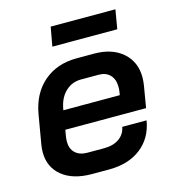

<svg xmlns="http://www.w3.org/2000/svg" viewBox="-103 -760 775 854"><g transform="rotate(-15 284.5 -332.5)"><path d="M29 -142Q29 -159 32 -177L55 -311Q71 -403 131.5 -455Q192 -507 283 -507H363Q446 -507 495 -464Q544 -421 544 -350Q544 -334 541 -314L524 -213H152L146 -177Q145 -171 145 -160Q145 -127 165 -108Q185 -89 220 -89H298Q340 -89 367 -108Q394 -127 400 -160H512Q499 -81 441.5 -36.5Q384 8 295 8H216Q129 8 79 -32.5Q29 -73 29 -142ZM426 -299 428 -312Q430 -321 430 -336Q430 -371 411 -391Q392 -411 359 -411H277Q236 -411 206.5 -383.5Q177 -356 168 -309L166 -299ZM208 -673H506L491 -585H192Z"/></g></svg>

Font: Bai Jamjuree SemiBold
Style: Italic
Weight: 600
Italic angle: -10°
Version: Version 1.000; ttfautohint (v1.6)